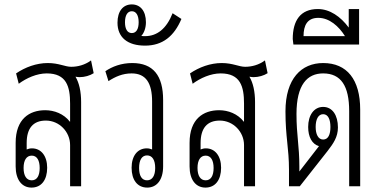

<svg xmlns="http://www.w3.org/2000/svg" viewBox="-20 -845 1726 871"><path d="M123 6C168 6 194 -29 194 -84C194 -137 167 -172 125 -172C116 -172 108 -170 101 -167V-196C101 -264 131 -298 188 -298C249 -298 298 -247 298 -187V0H348V-382C348 -430 339 -469 323 -496V-497C329 -496 336 -495 341 -495C364 -495 388 -502 405 -513L393 -571C365 -550 332 -542 303 -542C275 -542 247 -559 197 -559C145 -559 94 -540 53 -512L65 -465C100 -491 147 -512 192 -512C282 -512 298 -452 298 -375V-293H297C269 -329 226 -345 185 -345C113 -345 51 -305 51 -197V-90C51 -30 79 6 123 6ZM124 -27C100 -27 87 -48 87 -83C87 -118 100 -139 124 -139C148 -139 160 -117 160 -83C160 -48 148 -27 124 -27Z M720 -391C720 -502 675 -559 580 -559C530 -559 489 -543 458 -522L472 -477C503 -497 536 -512 577 -512C643 -512 670 -467 670 -384V-167C662 -170 655 -172 646 -172C604 -172 577 -138 577 -84C577 -29 603 6 648 6C692 6 720 -30 720 -90ZM647 -140C671 -140 684 -119 684 -83C684 -48 671 -27 647 -27C623 -27 611 -48 611 -83C611 -118 623 -140 647 -140Z M638 -638C718 -638 770 -681 803 -759L763 -785C735 -714 692 -681 638 -681C633 -681 627 -681 621 -682C634 -696 642 -719 642 -744C642 -796 616 -825 578 -825C538 -825 513 -794 513 -742C513 -675 559 -638 638 -638ZM578 -695C558 -695 547 -713 547 -744C547 -775 558 -794 578 -794C598 -794 609 -775 609 -744C609 -713 598 -695 578 -695Z M912 6C957 6 983 -29 983 -84C983 -137 956 -172 914 -172C905 -172 897 -170 890 -167V-196C890 -264 920 -298 977 -298C1038 -298 1087 -247 1087 -187V0H1137V-382C1137 -430 1128 -469 1112 -496V-497C1118 -496 1125 -495 1130 -495C1153 -495 1177 -502 1194 -513L1182 -571C1154 -550 1121 -542 1092 -542C1064 -542 1036 -559 986 -559C934 -559 883 -540 842 -512L854 -465C889 -491 936 -512 981 -512C1071 -512 1087 -452 1087 -375V-293H1086C1058 -329 1015 -345 974 -345C902 -345 840 -305 840 -197V-90C840 -30 868 6 912 6ZM913 -27C889 -27 876 -48 876 -83C876 -118 889 -139 913 -139C937 -139 949 -117 949 -83C949 -48 937 -27 913 -27Z M1291 0H1340L1466 -160C1492 -194 1513 -223 1513 -267C1513 -322 1488 -360 1446 -360C1404 -360 1378 -322 1378 -269C1378 -223 1396 -191 1427 -182L1338 -67V-89C1338 -185 1325 -231 1325 -328C1325 -461 1374 -512 1446 -512C1527 -512 1564 -455 1564 -341V0H1614V-348C1614 -484 1554 -559 1446 -559C1347 -559 1275 -488 1275 -340C1275 -222 1291 -174 1291 -74ZM1446 -212C1423 -212 1412 -237 1412 -269C1412 -302 1423 -327 1446 -327C1469 -327 1479 -302 1479 -269C1479 -235 1469 -212 1446 -212Z M1311 -643H1609V-804H1562V-720C1525 -770 1476 -804 1422 -804C1343 -804 1308 -752 1308 -668ZM1357 -681C1357 -730 1374 -764 1424 -764C1474 -764 1517 -726 1545 -681Z"/></svg>

Font: Noto Sans Thai Looped ExtraCondensed Light
Style: Regular
Weight: 300
Width: 2
Designer: Sasikarn Vongin, Ben Mitchell
Foundry: The Fontpad Ltd
Version: Version 1.001